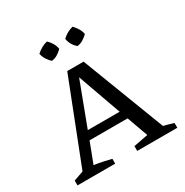

<svg xmlns="http://www.w3.org/2000/svg" viewBox="-163 -835 930 966"><g transform="rotate(-30 302.0 -352.0)"><path d="M241 -704Q271 -675 276 -641Q264 -628 248 -618.5Q232 -609 214 -607Q201 -619 191 -634.5Q181 -650 177 -669Q190 -681 206.5 -690.5Q223 -700 241 -704ZM390 -704Q403 -690 412.5 -674.5Q422 -659 425 -641Q413 -629 397 -619Q381 -609 363 -607Q334 -631 327 -669Q339 -681 355.5 -690.5Q372 -700 390 -704ZM534 -44Q550 -40 559.5 -37.5Q569 -35 592 -28V0H359V-28L443 -44L399 -166H178L133 -48Q161 -44 184 -39Q207 -34 231 -28V0H12V-28L69 -48L255 -524H350ZM196 -215H381L291 -467Z"/></g></svg>

Font: Piazzolla SC
Style: Regular
Weight: 400
Designer: Juan Pablo del Peral
Foundry: Huerta Tipografica
Version: Version 1.330